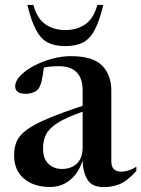

<svg xmlns="http://www.w3.org/2000/svg" viewBox="-20 -752 576 783"><path d="M536 -55Q498.5 -13.5 468.2 -1.2Q438 11 404 11Q357.5 11 338.5 -16.5Q319.5 -44 316.5 -97Q301.5 -47.5 266.5 -18.5Q231.5 10.5 184 10.5Q118.5 10.5 78 -23.2Q37.5 -57 37.5 -119.5Q37.5 -150.5 47.8 -174.8Q58 -199 86.8 -221Q115.5 -243 171 -266.8Q226.5 -290.5 317 -320.5V-383Q317 -482 219.5 -482Q185.5 -482 159 -476.5Q155.5 -446.5 150 -423Q144.5 -399.5 136 -389Q129 -380 114.8 -374.8Q100.5 -369.5 85 -369.5Q42 -369.5 42 -400Q42 -421.5 62.8 -443.2Q83.5 -465 117.2 -483Q151 -501 191 -512Q231 -523 269.5 -523Q359 -523 396.5 -484.5Q434 -446 434 -382.5V-94.5Q434 -71.5 444.8 -61.8Q455.5 -52 473.5 -52Q504.5 -52 536 -72ZM155.5 -146.5Q155.5 -104 177.8 -83.5Q200 -63 233 -63Q270.5 -63 293.8 -85.2Q317 -107.5 317 -151.5V-296.5Q248.5 -272.5 214 -250.2Q179.5 -228 167.5 -203Q155.5 -178 155.5 -146.5ZM246.5 -629.5Q295.5 -629.5 329 -653.8Q362.5 -678 377 -732H401.5Q385.5 -666.5 366 -629.8Q346.5 -593 318.2 -578.5Q290 -564 246.5 -564Q203 -564 174.8 -578.5Q146.5 -593 127 -629.8Q107.5 -666.5 91.5 -732H116Q130.5 -678 164 -653.8Q197.5 -629.5 246.5 -629.5Z"/></svg>

Font: Newsreader Display Medium
Style: Regular
Weight: 500
Designer: Hugues Gentile
Foundry: Production Type
Version: Version 1.001